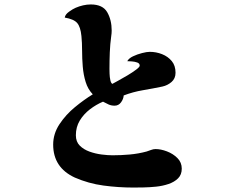

<svg xmlns="http://www.w3.org/2000/svg" viewBox="-20 -808 1040 863"><path d="M797 -50Q797 -23 780.5 -6.5Q764 10 737.5 19Q711 28 681.5 31Q652 34 624.5 34.5Q597 35 579 35Q512 35 445 26Q378 17 316 -10Q219 -55 219 -158Q219 -207 247.5 -250Q276 -293 317.5 -327Q359 -361 397 -384Q375 -407 365 -439.5Q355 -472 352 -508.5Q349 -545 349 -580.5Q349 -616 346 -646Q342 -687 327 -704.5Q312 -722 271 -729Q273 -743 290.5 -755.5Q308 -768 320 -773Q336 -780 353.5 -784Q371 -788 388 -788Q442 -788 462 -753Q482 -718 482 -671Q482 -664 481.5 -658.5Q481 -653 480 -646Q475 -610 473.5 -572.5Q472 -535 472 -498Q472 -492 472.5 -476.5Q473 -461 476 -447.5Q479 -434 485 -431Q492 -435 511.5 -445.5Q531 -456 553.5 -469.5Q576 -483 592 -495Q608 -507 608 -513Q608 -523 597 -527Q586 -531 572.5 -532Q559 -533 552 -533Q559 -546 578 -555Q597 -564 618.5 -569.5Q640 -575 653 -575Q682 -575 708.5 -564.5Q735 -554 752 -533.5Q769 -513 769 -481Q769 -455 751 -439.5Q733 -424 710 -419Q667 -410 622.5 -402.5Q578 -395 536 -379Q535 -363 524 -348Q513 -333 495 -333Q480 -333 468 -338.5Q456 -344 443 -351Q412 -338 384 -316.5Q356 -295 338.5 -266Q321 -237 321 -200Q321 -171 338.5 -153.5Q356 -136 382.5 -126.5Q409 -117 437 -113.5Q465 -110 486 -110Q524 -110 563 -113.5Q602 -117 639 -127Q649 -130 659 -134Q669 -138 679 -138Q703 -138 730.5 -127.5Q758 -117 777.5 -97.5Q797 -78 797 -50Z"/></svg>

Font: Kaisei Tokumin ExtraBold
Style: Regular
Weight: 800
Designer: Font-Kai, 金井和夫
Foundry: KAZUO KANAI
Version: Version 5.003